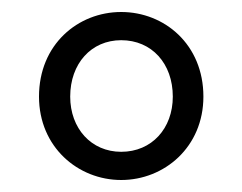

<svg xmlns="http://www.w3.org/2000/svg" viewBox="-20 -783 404 320"><path d="M182 -483C254 -483 319 -538 319 -622C319 -709 254 -763 182 -763C110 -763 45 -709 45 -622C45 -538 110 -483 182 -483ZM182 -530C132 -530 97 -569 97 -622C97 -677 132 -716 182 -716C233 -716 268 -677 268 -622C268 -569 233 -530 182 -530Z"/></svg>

Font: ChiuKong Gothic CL Normal
Style: Regular
Weight: 350
Designer: Ryoko NISHIZUKA 西塚涼子 (kana, bopomofo & ideographs); Paul D. Hunt (Latin, Greek & Cyrillic); Sandoll Communications 산돌커뮤니
Foundry: Adobe
Version: Version 1.300